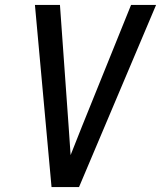

<svg xmlns="http://www.w3.org/2000/svg" viewBox="-20 -755 650 775"><path d="M188 0 121 -735H222L257 -245Q259 -216 261 -187Q263 -158 265 -129Q276 -158 288 -187Q300 -216 311 -245L509 -735H610L299 0Z"/></svg>

Font: Iosevka SS04 Medium Extended
Style: Italic
Weight: 500
Width: 7
Italic angle: -9°
Monospace: yes
Designer: Belleve Invis
Foundry: Belleve Invis
Version: Version 19.0.0; ttfautohint (v1.8.4)